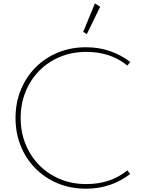

<svg xmlns="http://www.w3.org/2000/svg" viewBox="-20 -1126 866 1162"><path d="M500.5 16Q579 16 646.5 -7.5Q714 -31 768 -73L751 -95Q649.5 -12 502.5 -12Q414.5 -12 341.8 -42.8Q269 -73.5 216 -128Q163 -182.5 134 -255.2Q105 -328 105 -412Q105 -496 134 -568.8Q163 -641.5 216 -696Q269 -750.5 341.8 -781.2Q414.5 -812 502.5 -812Q649.5 -812 751 -729L768 -751Q714 -793 646.5 -816.5Q579 -840 500.5 -840Q408 -840 330 -807.8Q252 -775.5 194.5 -717.2Q137 -659 105.5 -581.2Q74 -503.5 74 -412Q74 -320.5 105.5 -242.8Q137 -165 194.5 -106.8Q252 -48.5 330 -16.2Q408 16 500.5 16ZM505.5 -919.5 586 -1085 554.5 -1105.5 483.5 -933Z"/></svg>

Font: Spartan Thin
Style: Regular
Weight: 100
Designer: Matt Bailey, Mirko Velimirovic
Foundry: Matt Bailey
Version: Version 1.003; ttfautohint (v1.8.3)